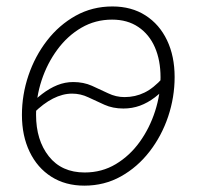

<svg xmlns="http://www.w3.org/2000/svg" viewBox="-20 -567 613 598"><path d="M242.7 11.2Q183.6 11.2 139.9 -16.6Q96.2 -44.4 72.3 -94.2Q48.3 -144 48.3 -209Q48.3 -272 68.6 -332Q88.9 -392.1 126.5 -440.7Q164.1 -489.3 215.8 -518.1Q267.6 -546.9 330.1 -546.9Q389.6 -546.9 433.1 -519Q476.6 -491.2 500.2 -441.7Q523.9 -392.1 523.9 -327.1Q523.9 -264.2 503.7 -203.9Q483.4 -143.6 445.8 -95Q408.2 -46.4 356.7 -17.6Q305.2 11.2 242.7 11.2ZM243.7 -29.8Q297.4 -29.8 340.8 -55.9Q384.3 -82 415.3 -125.2Q446.3 -168.5 463.1 -220.9Q480 -273.4 480 -326.2Q480 -379.4 462.4 -419.7Q444.8 -460 410.9 -482.9Q377 -505.9 329.1 -505.9Q276.9 -505.9 233.6 -480.7Q190.4 -455.6 158.7 -412.6Q127 -369.6 109.6 -316.9Q92.3 -264.2 92.3 -209.5Q92.3 -130.4 132.1 -80.1Q171.9 -29.8 243.7 -29.8ZM84.5 -214.4 66.4 -233.9Q88.4 -256.8 111.3 -274.4Q134.3 -292 158.4 -301.8Q182.6 -311.5 208 -311.5Q240.2 -311.5 266.4 -299.8Q292.5 -288.1 316.9 -276.4Q341.3 -264.6 367.7 -264.6Q401.4 -264.6 429.9 -278.6Q458.5 -292.5 487.3 -324.7L506.8 -307.1Q485.4 -281.2 462.6 -263.9Q439.9 -246.6 415.8 -237.8Q391.6 -229 364.3 -229Q331.5 -229 305.4 -240.7Q279.3 -252.4 255.1 -263.9Q231 -275.4 204.6 -275.4Q175.3 -275.4 145 -260Q114.7 -244.6 84.5 -214.4Z"/></svg>

Font: Inter 18pt ExtraLight
Style: Italic
Weight: 250
Italic angle: -9.3988°
Designer: Rasmus Andersson
Foundry: rsms
Version: Version 4.001;git-66647c0bb